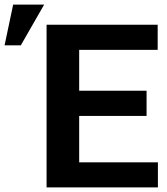

<svg xmlns="http://www.w3.org/2000/svg" viewBox="-88 -819 731 839"><path d="M602 0H115.5V-711H601V-601H258V-422.5H552.5V-312.5H258V-109.5H602ZM3 -621H-68L-30.5 -799H105Z"/></svg>

Font: Roberto Sans
Style: Bold
Weight: 700
Designer: Google (font) & Cristiano Sobral (main changes)
Version: Version 1.000;October 12, 2021;FontCreator 14.0.0.2814 64-bi